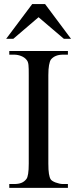

<svg xmlns="http://www.w3.org/2000/svg" viewBox="-20 -909 373 929"><path d="M24.9 0V-18.6H48.8Q69.3 -18.6 83.5 -24.2Q97.7 -29.8 107.4 -42.5Q119.1 -56.2 119.1 -117.7V-545.4Q119.1 -562.5 118.9 -574.5Q118.7 -586.4 117.7 -595Q116.7 -603.5 114.5 -609.4Q112.3 -615.2 108.4 -619.6Q99.1 -631.3 82.5 -637.9Q65.9 -644.5 48.8 -644.5H24.9V-662.1H308.6V-644.5H284.7Q245.6 -644.5 226.1 -620.6Q220.7 -612.3 217.3 -593.8Q213.9 -575.2 213.9 -545.4V-117.7Q213.9 -85.4 216.8 -67.9Q219.7 -50.3 225.1 -41.5Q227.5 -37.6 233.9 -33.4Q240.2 -29.3 248.8 -26.1Q257.3 -22.9 266.6 -20.8Q275.9 -18.6 284.7 -18.6H308.6V0ZM289.1 -721.2 166.5 -825.7 44.4 -721.2H9.8L135.7 -889.2H198.2L323.7 -721.2Z"/></svg>

Font: Doulos SIL Compact
Style: Regular
Weight: 400
Designer: Walt Agee, Victor Gaultney, Peter Martin, Debbi Hosken
Foundry: SIL International
Version: Version 4.110; 2011; Maintenance release ; LnSpcTght